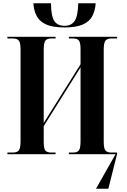

<svg xmlns="http://www.w3.org/2000/svg" viewBox="-20 -938 772 1168"><path d="M373 -771Q301 -771 261 -789Q221 -807 203.5 -840Q186 -873 183 -918H290Q291 -839 310.5 -810Q330 -781 373 -781Q414 -781 434 -810.5Q454 -840 456 -918H562Q559 -873 541.5 -840Q524 -807 484 -789Q444 -771 373 -771ZM25 0V-10H58Q83 -10 94 -22.5Q105 -35 105 -78V-638Q105 -679 94 -691.5Q83 -704 58 -704H25V-714H318V-704H292Q267 -704 256.5 -691.5Q246 -679 246 -636V-190L470 -547V-639Q470 -680 459.5 -692Q449 -704 425 -704H399V-714H692V-704H657Q633 -704 622 -691.5Q611 -679 611 -636V-75Q611 -34 622 -22Q633 -10 657 -10H692V0L639 210H564L683 0H399V-10H425Q449 -10 459.5 -22.5Q470 -35 470 -78V-528L246 -171V-74Q246 -33 256.5 -21.5Q267 -10 292 -10H318V0Z"/></svg>

Font: Noto Serif Display Condensed
Style: Bold
Weight: 700
Width: 3
Designer: Monotype Design Team
Foundry: Monotype Imaging Inc.
Version: Version 2.009